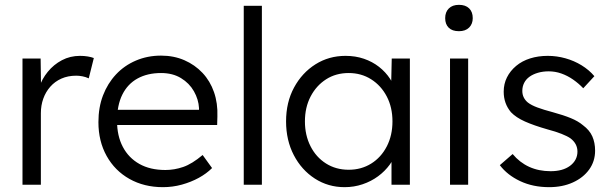

<svg xmlns="http://www.w3.org/2000/svg" viewBox="-20 -764 2526 794"><path d="M73 0V-522H148L150 -383L142 -402Q153 -437 177.5 -467Q202 -497 236 -515Q270 -533 311 -533Q328 -533 343 -530.5Q358 -528 368 -524L347 -440Q334 -446 320.5 -448.5Q307 -451 295 -451Q261 -451 234 -439Q207 -427 188 -405.5Q169 -384 159 -356Q149 -328 149 -296V0Z M387 -259Q387 -320 406 -369.5Q425 -419 459.5 -456Q494 -493 542 -513.5Q590 -534 646 -534Q699 -534 742.5 -515Q786 -496 817.5 -462.5Q849 -429 865 -383Q881 -337 879 -282L878 -247H443L432 -310H821L803 -293V-317Q801 -353 782 -386.5Q763 -420 728.5 -441Q694 -462 646 -462Q590 -462 549 -439.5Q508 -417 486 -373Q464 -329 464 -264Q464 -202 488 -156.5Q512 -111 556.5 -86Q601 -61 664 -61Q701 -61 737.5 -73.5Q774 -86 818 -123L857 -69Q834 -46 802 -28.5Q770 -11 732 -0.5Q694 10 654 10Q576 10 515.5 -24Q455 -58 421 -119Q387 -180 387 -259Z M988 0V-740H1063V0Z M1163 -262Q1163 -341 1196 -402Q1229 -463 1284.5 -498Q1340 -533 1409 -533Q1450 -533 1485 -521Q1520 -509 1547.5 -487.5Q1575 -466 1593.5 -437.5Q1612 -409 1619 -376L1597 -387L1600 -522H1675V0H1599V-128L1619 -141Q1612 -111 1592 -83.5Q1572 -56 1543.5 -35Q1515 -14 1479.5 -2Q1444 10 1405 10Q1337 10 1282 -25.5Q1227 -61 1195 -122.5Q1163 -184 1163 -262ZM1603 -262Q1603 -320 1579.5 -365Q1556 -410 1515 -436Q1474 -462 1422 -462Q1369 -462 1328.5 -436Q1288 -410 1264.5 -365Q1241 -320 1241 -262Q1241 -205 1264 -159.5Q1287 -114 1328 -88Q1369 -62 1422 -62Q1474 -62 1515 -87.5Q1556 -113 1579.5 -158.5Q1603 -204 1603 -262Z M1841 0V-522H1916V0ZM1821 -689Q1821 -714 1836 -729Q1851 -744 1878 -744Q1905 -744 1920 -729.5Q1935 -715 1935 -689Q1935 -665 1920 -650Q1905 -635 1878 -635Q1850 -635 1835.5 -649.5Q1821 -664 1821 -689Z M2047 -81 2100 -127Q2129 -92 2168.5 -74Q2208 -56 2257 -56Q2282 -56 2302 -61.5Q2322 -67 2337 -78Q2352 -89 2360 -104Q2368 -119 2368 -137Q2368 -170 2339 -192Q2326 -201 2302 -210.5Q2278 -220 2244 -229Q2188 -245 2151 -261.5Q2114 -278 2093 -300Q2078 -318 2070.5 -339Q2063 -360 2063 -385Q2063 -417 2076.5 -444Q2090 -471 2114.5 -491.5Q2139 -512 2172.5 -522.5Q2206 -533 2245 -533Q2282 -533 2318 -523Q2354 -513 2385 -494Q2416 -475 2438 -449L2392 -399Q2373 -419 2350 -435Q2327 -451 2301.5 -460Q2276 -469 2249 -469Q2225 -469 2204.5 -463Q2184 -457 2169.5 -446.5Q2155 -436 2147.5 -421Q2140 -406 2140 -388Q2140 -373 2146 -361Q2152 -349 2163 -340Q2177 -329 2202.5 -319.5Q2228 -310 2266 -300Q2310 -288 2340.5 -275.5Q2371 -263 2391 -246Q2418 -226 2429.5 -200Q2441 -174 2441 -141Q2441 -97 2416.5 -63Q2392 -29 2349 -9.5Q2306 10 2251 10Q2184 10 2131 -15Q2078 -40 2047 -81Z"/></svg>

Font: Mach Light
Style: Regular
Weight: 300
Version: Version 1.002